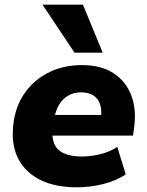

<svg xmlns="http://www.w3.org/2000/svg" viewBox="-20 -786 624 817"><path d="M307 11Q216 11 153.5 -19.5Q91 -50 60.5 -105.5Q30 -161 35 -234Q39 -317 77.5 -378.5Q116 -440 181 -474.5Q246 -509 329 -509Q410 -509 463 -474.5Q516 -440 539 -379Q562 -318 550 -238L546 -209H180L193 -297H423L409 -284Q414 -317 406 -341.5Q398 -366 378 -379.5Q358 -393 325 -393Q293 -393 269 -378.5Q245 -364 230.5 -339Q216 -314 211 -281L205 -247Q199 -205 210 -176.5Q221 -148 251 -134Q281 -120 328 -120Q368 -120 409 -130.5Q450 -141 479 -161L515 -44Q475 -17 420 -3Q365 11 307 11ZM297 -562 161 -766H333L417 -562Z"/></svg>

Font: Nunito Sans 10pt Black
Style: Italic
Weight: 900
Italic angle: -9°
Designer: Vernon Adams
Foundry: Vernon Adams
Version: Version 3.101;gftools[0.9.27]